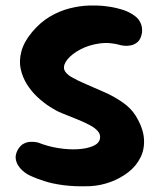

<svg xmlns="http://www.w3.org/2000/svg" viewBox="-20 -672 574 691"><path d="M305 -2Q250 0 208.5 -5.5Q167 -11 138.5 -20.5Q110 -30 96 -36.5Q82 -43 82 -43Q82 -43 75.5 -47Q69 -51 60 -59Q51 -67 44.5 -78Q38 -89 36.5 -102Q35 -115 43 -131Q52 -148 64.5 -154.5Q77 -161 89 -161.5Q101 -162 109 -160.5Q117 -159 117 -159Q152 -145 190 -139Q228 -133 260.5 -135Q293 -137 315 -146.5Q337 -156 340 -174Q342 -188 332.5 -199.5Q323 -211 303.5 -221.5Q284 -232 258 -242.5Q232 -253 202 -265Q184 -272 160.5 -287Q137 -302 115 -322.5Q93 -343 77 -368.5Q61 -394 54.5 -423.5Q48 -453 57 -487Q66 -521 95 -556Q125 -592 160 -612.5Q195 -633 231 -642Q267 -651 299.5 -652Q332 -653 358 -650Q384 -647 399 -643Q414 -639 414 -639Q414 -639 422.5 -636.5Q431 -634 443.5 -628Q456 -622 468 -612.5Q480 -603 486.5 -588Q493 -573 491 -554Q487 -531 475.5 -521Q464 -511 450 -508.5Q436 -506 426 -507.5Q416 -509 416 -509Q376 -521 337.5 -515.5Q299 -510 269 -494Q239 -478 223 -458.5Q207 -439 211 -422Q216 -407 237.5 -394.5Q259 -382 291 -368.5Q323 -355 357.5 -339.5Q392 -324 421.5 -303.5Q451 -283 468 -256Q495 -212 498 -174Q501 -136 485.5 -105Q470 -74 441.5 -52Q413 -30 377.5 -17Q342 -4 305 -2Z"/></svg>

Font: Sour Gummy Black
Style: Bold
Weight: 700
Version: Version 1.000